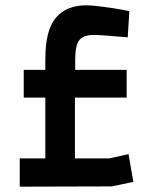

<svg xmlns="http://www.w3.org/2000/svg" viewBox="-20 -700 570 720"><path d="M465 -658 459 -560Q357 -569 332 -569Q293 -569 277.5 -549.5Q262 -530 262 -477V-438H455V-334H261V-106H390L462 -122L480 -18L399 -1Q348 -1 227 -0.5Q106 0 54 0V-106H150V-334H69V-438H150V-479Q150 -587 189.5 -633.5Q229 -680 303 -680Q327 -680 367.5 -674.5Q408 -669 436 -664Z"/></svg>

Font: TypoPRO Titillium Maps
Style: 800 wt
Weight: 800
Designer: Campivisivi
Foundry: Accademia di Belle Arti di Urbino and students of MA course of Visual design
Version: Version 001.001